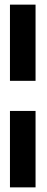

<svg xmlns="http://www.w3.org/2000/svg" viewBox="-20 -731 202 829"><path d="M23 78V-252H133.5V78ZM23 -382V-711H133.5V-382Z"/></svg>

Font: Anybody SemiBold
Style: Regular
Weight: 600
Designer: Tyler Finck
Foundry: Etcetera Type Company
Version: Version 1.010; ttfautohint (v1.8.3) -l 8 -r 50 -G 200 -x 14 